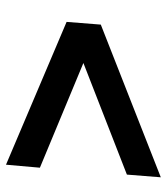

<svg xmlns="http://www.w3.org/2000/svg" viewBox="22 -609 556 640"><g transform="rotate(90 300.0 -289.0)"><path d="M571 -547 562 -434 190 -289 539 -144 529 -31 53 -233 62 -347Z"/></g></svg>

Font: Muli ExtraBold
Style: Italic
Weight: 800
Italic angle: -4.541°
Designer: Vernon Adams
Foundry: Vernon Adams
Version: Version 2.000